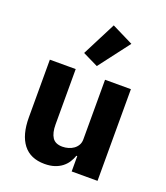

<svg xmlns="http://www.w3.org/2000/svg" viewBox="-149 -919 895 1033"><g transform="rotate(20 298.0 -402.0)"><path d="M379 -88H374Q367 -68 355.5 -50Q344 -32 326 -18Q308 -4 283.5 4Q259 12 227 12Q146 12 104.5 -41.5Q63 -95 63 -195V-525H211V-208Q211 -160 228 -134Q245 -108 286 -108Q303 -108 320 -113Q337 -118 350 -127.5Q363 -137 371 -151Q379 -165 379 -184V-525H527V0H379ZM312 -579 224 -622 323 -816 446 -755Z"/></g></svg>

Font: IBM Plex Sans Hebrew
Style: Bold
Weight: 700
Designer: Mike Abbink, Paul van der Laan, Pieter van Rosmalen, Yanek Iontef
Foundry: Bold Monday
Version: Version 1.2